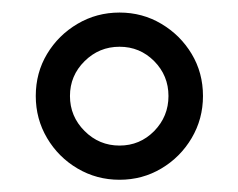

<svg xmlns="http://www.w3.org/2000/svg" viewBox="-20 -764 380 306"><path d="M170.5 -477.5Q134 -477.5 103.5 -495.5Q73 -513.5 55 -544Q37 -574.5 37 -611Q37 -648 55 -678Q73 -708 103.5 -726Q134 -744 170.5 -744Q207 -744 237.2 -726Q267.5 -708 285.5 -678Q303.5 -648 303.5 -611Q303.5 -574.5 285.5 -544Q267.5 -513.5 237.2 -495.5Q207 -477.5 170.5 -477.5ZM170.5 -532Q203 -532 225.8 -555.2Q248.5 -578.5 248.5 -611Q248.5 -643.5 225.8 -666.5Q203 -689.5 170.5 -689.5Q138 -689.5 114.8 -666.5Q91.5 -643.5 91.5 -611Q91.5 -578.5 114.8 -555.2Q138 -532 170.5 -532Z"/></svg>

Font: Karla
Style: Regular
Weight: 400
Designer: Jonathan Pinhorn
Version: Version 2.004;gftools[0.9.33]